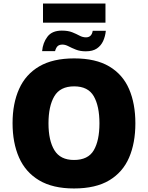

<svg xmlns="http://www.w3.org/2000/svg" viewBox="-20 -1055 837 1085"><path d="M223 -927V-1035H576V-927ZM218 -766Q222 -813 248 -847.5Q274 -882 329 -882Q365 -882 388.5 -872.5Q412 -863 429.5 -853.5Q447 -844 466 -844Q498 -844 504 -881H578Q575 -850 563 -823.5Q551 -797 527.5 -781Q504 -765 465 -765Q433 -765 409 -774.5Q385 -784 367 -793.5Q349 -803 333 -803Q316 -803 306.5 -795Q297 -787 291 -766ZM745 -358Q745 -247 709.5 -164.5Q674 -82 597.5 -36Q521 10 398 10Q278 10 201 -36Q124 -82 87.5 -165Q51 -248 51 -359Q51 -470 88 -552.5Q125 -635 202 -680Q279 -725 399 -725Q521 -725 597.5 -679.5Q674 -634 709.5 -551.5Q745 -469 745 -358ZM254 -358Q254 -261 287.5 -206Q321 -151 398 -151Q478 -151 510 -206Q542 -261 542 -358Q542 -455 510 -511Q478 -567 399 -567Q320 -567 287 -511Q254 -455 254 -358Z"/></svg>

Font: Noto Sans Black
Style: Regular
Weight: 900
Designer: Monotype Design Team
Foundry: Monotype Imaging Inc.
Version: Version 2.007